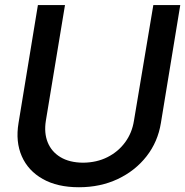

<svg xmlns="http://www.w3.org/2000/svg" viewBox="-20 -748 751 779"><path d="M602.1 -727.5H711.4L632.8 -249Q620.6 -172.9 574.7 -114Q528.8 -55.2 458 -21.7Q387.2 11.7 300.3 11.7Q212.9 11.7 153.6 -21.7Q94.2 -55.2 68.4 -114Q42.5 -172.9 55.2 -249L133.8 -727.5H243.7L166 -257.8Q158.2 -208.5 173.6 -170.4Q189 -132.3 225.3 -110.4Q261.7 -88.4 316.9 -87.9Q372.6 -88.4 416 -110.4Q459.5 -132.3 487.5 -170.4Q515.6 -208.5 523.4 -257.8Z"/></svg>

Font: Inter Tight Medium
Style: Italic
Weight: 500
Italic angle: -9.39999°
Designer: Rasmus Andersson
Foundry: rsms
Version: Version 3.004